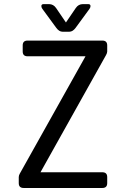

<svg xmlns="http://www.w3.org/2000/svg" viewBox="-20 -934 626 954"><path d="M223.1 -913.6Q245.6 -913.6 258.8 -894L307.6 -822.3L356.4 -894Q369.6 -913.6 392.1 -913.6H418Q429.7 -913.6 429.7 -903.8Q429.7 -897 424.8 -890.1L355.5 -795.4Q341.3 -776.4 324.7 -776.4H290.5Q273.9 -776.4 259.8 -795.4L190.4 -890.1Q185.5 -897 185.5 -903.8Q185.5 -913.6 197.3 -913.6ZM97.7 0Q73.2 0 73.2 -23.9V-54.2Q73.2 -62 78.1 -70.8L404.8 -654.3H117.2Q92.8 -654.3 92.8 -678.2V-708.5Q92.8 -732.4 117.2 -732.4H488.3Q512.7 -732.4 512.7 -708.5V-678.2Q512.7 -670.4 506.8 -660.2L181.2 -78.1H488.3Q512.7 -78.1 512.7 -54.2V-23.9Q512.7 0 488.3 0Z"/></svg>

Font: Simply Mono
Style: Book
Weight: 400
Designer: Wojciech Kalinowski "wmk69" (wmk69@o2.pl)
Foundry: Wojciech Kalinowski "wmk69" (wmk69@o2.pl)
Version: Version 1.0.0